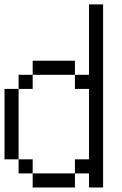

<svg xmlns="http://www.w3.org/2000/svg" viewBox="-20 -832 540 852"><path d="M125 -62.5H312.5V0H125V-62.5H62.5V-125H125ZM375 -62.5H312.5V-125H375V-437.5H312.5V-500H375V-812.5H437.5V0H375ZM0 -437.5H62.5V-125H0ZM62.5 -500H125V-437.5H62.5ZM125 -562.5H312.5V-500H125Z"/></svg>

Font: HE실루아
Style: regular
Weight: 500
Monospace: yes
Designer: Taeyun An (WindowsTiger)
Version: v1